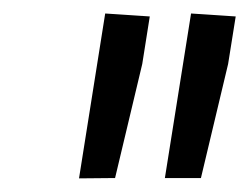

<svg xmlns="http://www.w3.org/2000/svg" viewBox="-20 -774 371 286"><path d="M203.1 -749.5 136.7 -753.9 97.7 -508.3 151.4 -508.8 191.9 -678.7ZM331.1 -749.5 264.6 -753.9 225.6 -508.8H279.3L319.8 -678.7Z"/></svg>

Font: Roboto
Style: Italic
Weight: 400
Italic angle: -12°
Designer: Google
Version: Version 2.137; 2017